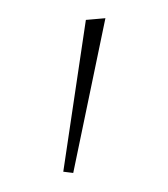

<svg xmlns="http://www.w3.org/2000/svg" viewBox="-31 -497 240 274"><g transform="rotate(-5 89.5 -360.0)"><path d="M64 -252 50 -255 101 -468H129Z"/></g></svg>

Font: Murecho Thin
Style: Regular
Weight: 100
Designer: Neil Summerour
Foundry: Positype
Version: Version 1.010